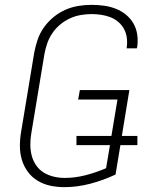

<svg xmlns="http://www.w3.org/2000/svg" viewBox="-20 -763 640 791"><path d="M245 8Q215 8 187 2Q159 -4 135 -18.5Q111 -33 94.5 -55.5Q78 -78 70 -105Q62 -132 62 -161.5Q62 -191 67 -220L121 -546Q126 -573 135 -599.5Q144 -626 160.5 -649.5Q177 -673 200 -692Q223 -711 249 -722.5Q275 -734 302.5 -738.5Q330 -743 357 -743Q383 -743 408.5 -739.5Q434 -736 457 -727Q480 -718 499 -702.5Q518 -687 530 -666Q542 -645 545.5 -619.5Q549 -594 545 -568Q544 -567 544 -566Q544 -565 544 -564H501Q502 -565 502 -565.5Q502 -566 502 -567Q505 -587 502.5 -607Q500 -627 491 -643.5Q482 -660 467.5 -672.5Q453 -685 435 -692Q417 -699 397 -702Q377 -705 357 -705Q335 -705 312 -701Q289 -697 267.5 -687Q246 -677 227.5 -661.5Q209 -646 195.5 -626Q182 -606 174.5 -584Q167 -562 163 -540L109 -214Q105 -191 105 -167.5Q105 -144 110.5 -122.5Q116 -101 128.5 -82.5Q141 -64 159.5 -52.5Q178 -41 200.5 -35.5Q223 -30 247 -30Q289 -30 332 -41Q375 -52 417 -70L433 -165H295V-203H439L464 -353H302L309 -392H513L482 -203H546V-165H476L456 -44Q405 -20 351.5 -6Q298 8 245 8Z"/></svg>

Font: Iosevka SS04 XLt Ex Obl
Style: Regular
Weight: 200
Width: 7
Italic angle: -9°
Monospace: yes
Designer: Belleve Invis
Foundry: Belleve Invis
Version: Version 19.0.0; ttfautohint (v1.8.4)